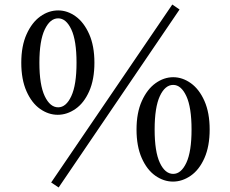

<svg xmlns="http://www.w3.org/2000/svg" viewBox="-20 -789 1018 848"><path d="M773 -747 239 39 206 17 741 -769ZM74 -512Q74 -586 97.5 -638Q121 -690 158 -716.5Q195 -743 237 -743Q278 -743 314.5 -716.5Q351 -690 374 -638Q397 -586 397 -512Q397 -438 374 -386Q351 -334 313.5 -308Q276 -282 235 -282Q194 -282 157 -308Q120 -334 97 -386Q74 -438 74 -512ZM318 -512Q318 -610 295 -659Q272 -708 237 -708Q201 -708 177.5 -658.5Q154 -609 154 -512Q154 -414 177.5 -364.5Q201 -315 237 -315Q272 -315 295 -364.5Q318 -414 318 -512ZM583 -217Q583 -291 606.5 -343Q630 -395 667 -421.5Q704 -448 745 -448Q786 -448 823 -421.5Q860 -395 883 -343Q906 -291 906 -217Q906 -143 883 -91Q860 -39 822.5 -13Q785 13 744 13Q703 13 666 -13Q629 -39 606 -91Q583 -143 583 -217ZM826 -217Q826 -315 803 -364.5Q780 -414 745 -414Q709 -414 686 -364.5Q663 -315 663 -217Q663 -119 686 -70Q709 -21 745 -21Q780 -21 803 -70Q826 -119 826 -217Z"/></svg>

Font: Shippori Mincho SemiBold
Style: Regular
Weight: 600
Designer: FONTDASU
Foundry: FONTDASU / Google Inc. / but / Adobe
Version: Version 3.110; ttfautohint (v1.8.3)